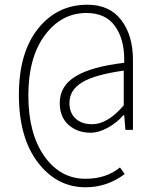

<svg xmlns="http://www.w3.org/2000/svg" viewBox="-20 -650 640 813"><path d="M342 143Q221 143 140.5 38Q60 -67 60 -249Q60 -427 141 -528.5Q222 -630 350 -630Q444 -630 493.5 -565Q543 -500 543 -396V-100H511L506 -162H502Q477 -132 438 -110Q399 -88 363 -88Q308 -88 270.5 -121Q233 -154 233 -214Q233 -286 300.5 -327Q368 -368 506 -384V-398Q506 -485 466.5 -540Q427 -595 346 -595Q240 -595 170 -501Q100 -407 100 -246Q100 -85 167.5 11Q235 107 342 107Q430 107 488 59L508 87Q434 143 342 143ZM370 -124Q436 -124 504 -204V-351Q382 -334 328 -301.5Q274 -269 274 -214Q274 -172 300 -148Q326 -124 370 -124Z"/></svg>

Font: TypoPRO Source Code Pro
Style: Regular
Weight: 300
Monospace: yes
Designer: Paul D. Hunt, Teo Tuominen
Foundry: Adobe Systems Incorporated
Version: Version 2.010;PS 1.0;hotconv 1.0.84;makeotf.lib2.5.63406